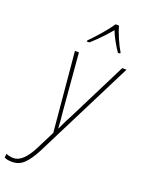

<svg xmlns="http://www.w3.org/2000/svg" viewBox="-297 -849 882 1175"><g transform="rotate(20 143.5 -261.0)"><path d="M-65 243Q-19 243 12.5 212.5Q44 182 76 121L402 -527H374L188 -156Q172 -126 158 -98Q144 -70 134 -47H132Q130 -95 123 -157L92 -527H66L113 -10L52 111Q-3 218 -63 218Q-90 218 -112 208L-115 233Q-97 243 -65 243ZM114 -606H131Q163 -634 194.5 -667Q226 -700 250 -729Q262 -698 280.5 -665Q299 -632 317 -606H331L332 -613Q315 -640 294.5 -687Q274 -734 266 -765H244Q221 -730 183 -686.5Q145 -643 115 -613Z"/></g></svg>

Font: Noto Sans UI SemiCondensed Thin
Style: Italic
Weight: 250
Width: 4
Italic angle: -12°
Designer: Monotype Design Team
Foundry: Monotype Imaging Inc.
Version: Version 1.901